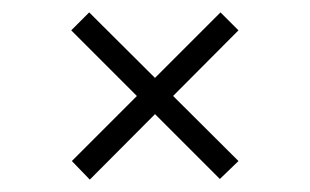

<svg xmlns="http://www.w3.org/2000/svg" viewBox="-20 -455 500 310"><path d="M95 -406 124 -435 365 -195 335 -166ZM336 -435 365 -406 125 -165 96 -195Z"/></svg>

Font: Kalnia Thin Medium
Style: Regular
Weight: 500
Version: Version 1.105